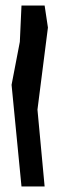

<svg xmlns="http://www.w3.org/2000/svg" viewBox="-20 -822 227 697"><path d="M22 -514 58 -145H142L116 -424L154 -722L142 -802H58L52 -670Z"/></svg>

Font: bitstorm
Style: sucn
Weight: 400
Version: Version 0.2